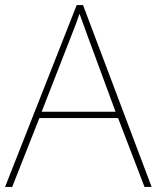

<svg xmlns="http://www.w3.org/2000/svg" viewBox="-20 -736 617 756"><path d="M549 0 445 -271H135L28 0H0L282 -716H307L577 0ZM325 -594Q321 -606 316 -619Q311 -632 305.5 -648Q300 -664 293 -682Q288 -667 282.5 -651.5Q277 -636 271 -621.5Q265 -607 260 -593L144 -296H435Z"/></svg>

Font: Noto Sans Hebrew Thin
Style: Regular
Weight: 250
Designer: Monotype Design Team
Foundry: Monotype Imaging Inc.
Version: Version 2.003